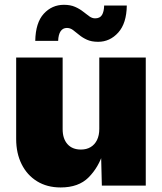

<svg xmlns="http://www.w3.org/2000/svg" viewBox="-20 -784 684 811"><path d="M236.3 7.8Q178.7 7.8 136.5 -18.3Q94.2 -44.4 71.3 -90.6Q48.3 -136.7 48.3 -196.8V-541H244.6V-238.3Q244.6 -198.2 264.9 -175.3Q285.2 -152.3 321.8 -152.3Q345.7 -152.3 363 -162.8Q380.4 -173.3 389.9 -192.9Q399.4 -212.4 399.4 -239.7V-541H595.7V0H410.2L406.7 -140.1H416Q396.5 -77.1 354.2 -34.7Q312 7.8 236.3 7.8ZM394.5 -607.4Q366.7 -607.4 347.4 -616.2Q328.1 -625 314.2 -636.7Q300.3 -648.4 288.3 -657.2Q276.4 -666 262.7 -666Q245.6 -666 236.1 -652.1Q226.6 -638.2 225.6 -611.3H128.9Q130.4 -688.5 165 -726.1Q199.7 -763.7 250 -763.7Q277.3 -763.7 296.9 -755.1Q316.4 -746.6 330.8 -735.1Q345.2 -723.6 357.2 -715.1Q369.1 -706.5 381.8 -706.5Q402.3 -706.5 410.9 -720.9Q419.4 -735.4 419.9 -760.7H515.6Q514.6 -685.5 479.5 -646.5Q444.3 -607.4 394.5 -607.4Z"/></svg>

Font: Inter 17pt Black
Style: Regular
Weight: 900
Version: Version 4.001;git-66647c0bb